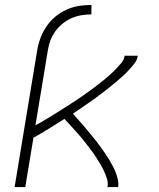

<svg xmlns="http://www.w3.org/2000/svg" viewBox="-20 -755 640 775"><path d="M39 0 130 -551Q134 -576 143 -600.5Q152 -625 167 -647.5Q182 -670 203 -687.5Q224 -705 248.5 -716Q273 -727 298.5 -731Q324 -735 349 -735V-697Q329 -697 308.5 -693.5Q288 -690 268.5 -681.5Q249 -673 232 -659Q215 -645 202.5 -627.5Q190 -610 183 -590.5Q176 -571 173 -551L123 -249Q137 -257 151.5 -265Q166 -273 180 -282Q194 -291 208 -299.5Q222 -308 236 -317Q250 -326 264 -335Q278 -344 291.5 -353Q305 -362 318.5 -371.5Q332 -381 345.5 -391Q359 -401 372.5 -411Q386 -421 398.5 -431.5Q411 -442 423.5 -453Q436 -464 447.5 -476Q459 -488 470 -501Q481 -514 483 -530H536Q534 -513 522.5 -498.5Q511 -484 499 -471Q487 -458 473.5 -446Q460 -434 446.5 -422.5Q433 -411 419 -400Q405 -389 390.5 -378Q376 -367 361.5 -356.5Q347 -346 332.5 -336Q318 -326 303.5 -316Q289 -306 274 -296Q284 -285 293.5 -274.5Q303 -264 313 -252.5Q323 -241 332 -230Q341 -219 350.5 -207.5Q360 -196 369 -184.5Q378 -173 386.5 -161Q395 -149 403.5 -137Q412 -125 419.5 -112.5Q427 -100 434 -87Q441 -74 446.5 -60Q452 -46 455.5 -31Q459 -16 457 0H414Q417 -18 411.5 -34.5Q406 -51 399 -66Q392 -81 383.5 -95Q375 -109 366 -123Q357 -137 347 -150Q337 -163 327 -176Q317 -189 306.5 -201.5Q296 -214 285 -226Q274 -238 263 -250.5Q252 -263 240 -275Q209 -255 178 -236Q147 -217 115 -199L82 0Z"/></svg>

Font: Iosevka Curly XLtExObl
Style: Regular
Weight: 200
Width: 7
Italic angle: -9°
Monospace: yes
Designer: Belleve Invis
Foundry: Belleve Invis
Version: Version 11.0.1; ttfautohint (v1.8.3)